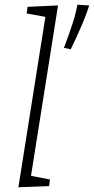

<svg xmlns="http://www.w3.org/2000/svg" viewBox="-20 -791 398 814"><path d="M58 3 176 -742 192 -716 93 -734 97 -762 226 -768 108 -24 93 -49 192 -30 188 -2ZM280 -582 251 -588Q272 -643 287 -689Q302 -735 308 -771L358 -768Q348 -734 328 -687Q308 -640 280 -582Z"/></svg>

Font: Bitter Thin Light
Style: Italic
Weight: 300
Italic angle: -9°
Version: Version 2.002